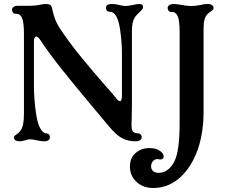

<svg xmlns="http://www.w3.org/2000/svg" viewBox="-20 -698 1130 962"><path d="M50 -10Q50 -15 53.5 -18Q57 -21 62 -24Q66 -27 71 -31Q76 -35 80 -40Q91 -53 95.5 -75Q100 -97 100 -130V-529Q100 -587 90 -609Q80 -630 60 -629H58Q50 -629 45 -635Q40 -641 40 -649Q40 -657 47.5 -663Q55 -669 70 -669H119Q141 -669 157 -670.5Q173 -672 185 -675Q200 -678 211 -678Q237 -678 240 -659Q240 -657 241 -656Q246 -630 255.5 -603.5Q265 -577 292 -538Q338 -471 389 -409Q440 -347 505 -272Q550 -222 556 -213Q564 -202 570 -196.5Q576 -191 581 -191Q591 -191 591 -219V-428Q591 -484 582 -548Q569 -639 531 -639Q521 -639 516 -644.5Q511 -650 511 -659Q511 -678 541 -678Q559 -678 577 -673Q585 -671 593.5 -669.5Q602 -668 612 -668Q619 -668 646 -673Q654 -675 661.5 -676.5Q669 -678 676 -678Q697 -678 697 -663Q697 -657 693 -651.5Q689 -646 679 -637L668 -626Q652 -610 646.5 -590.5Q641 -571 641 -539V-170L640 -108L639 -75Q639 -62 641 -50Q643 -40 651 -35Q659 -30 670 -30Q679 -30 684.5 -24.5Q690 -19 690 -10Q690 -2 682.5 4Q675 10 660 10Q622 10 592 -5.5Q562 -21 525 -66Q515 -79 453 -152Q354 -270 291 -349Q228 -428 180 -500Q170 -515 161 -515Q156 -515 153 -508.5Q150 -502 150 -490V-270Q150 -199 161 -127Q168 -79 182 -54.5Q196 -30 210 -30Q220 -30 225 -24.5Q230 -19 230 -10Q230 -1 222.5 4.5Q215 10 200 10Q185 10 165 5Q156 3 147 1.5Q138 0 129 0Q119 0 107 5Q87 10 80 10Q50 10 50 -10ZM631 137Q631 93 659.5 68.5Q688 44 728 44Q762 44 781 57.5Q800 71 800 86Q800 93 796 97Q792 101 784 101L776 100Q760 96 748.5 107.5Q737 119 737 135Q737 150 747 159Q757 168 774 168Q800 168 820.5 152.5Q841 137 855 108Q868 81 874 32.5Q880 -16 880 -79V-538Q880 -596 870 -618Q860 -639 840 -638H838Q830 -638 825 -644Q820 -650 820 -658Q820 -666 827.5 -672Q835 -678 850 -678Q862 -678 886 -674Q897 -672 910.5 -670Q924 -668 939 -668Q958 -668 985 -673Q1002 -678 1020 -678Q1034 -678 1042 -672.5Q1050 -667 1050 -658Q1050 -653 1046.5 -649Q1043 -645 1038 -642Q1028 -636 1020 -628Q1000 -608 1000 -558V-140Q1000 -41 975.5 37Q951 115 905 168Q839 244 748 244Q697 244 664 213.5Q631 183 631 137Z"/></svg>

Font: Raigarh
Style: Regular
Weight: 400
Designer: jaikishan Patel
Foundry: MagicType
Version: Version 1.000;FEAKit 1.0